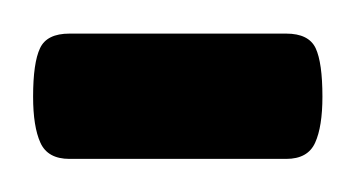

<svg xmlns="http://www.w3.org/2000/svg" viewBox="-42 -96 215 116"><path d="M0 0V-75.7H130.9V0ZM0 0Q-13.2 0 -17.6 -9.8Q-22 -19.5 -22 -37.6Q-22 -58.1 -17.8 -66.9Q-13.7 -75.7 0 -75.7ZM130.9 0V-75.7Q144.5 -75.7 148.7 -66.9Q152.8 -58.1 152.8 -37.6Q152.8 -19.5 148.4 -9.8Q144 0 130.9 0Z"/></svg>

Font: Markazi Text
Style: Regular
Weight: 400
Designer: Borna Izadpanah (Arabic designer), Fiona Ross (Arabic design director) and Florian Runge (Latin designer)
Foundry: Borna Izadpanah and Florian Runge
Version: Version 1.000